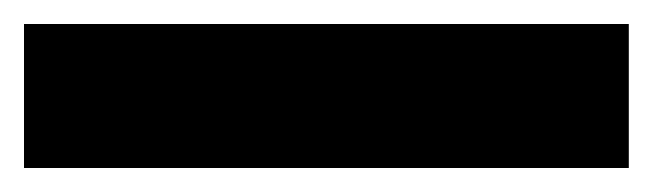

<svg xmlns="http://www.w3.org/2000/svg" viewBox="-23 -900 544 160"><path d="M501 -760H-3V-880H501Z"/></svg>

Font: Noto Sans Sinhala UI SemiCondensed Black
Style: Regular
Weight: 900
Width: 4
Designer: Jelle Bosma - Monotype Design Team
Foundry: Monotype Imaging Inc.
Version: Version 2.006; ttfautohint (v1.8.4.7-5d5b)